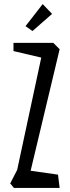

<svg xmlns="http://www.w3.org/2000/svg" viewBox="-20 -920 342 940"><path d="M189 -900 235 -852 139 -768 105 -792ZM272 0 264 -65 130 -84 272 -679 241 -710H46V-670L182 -638L64 -88L30 -22L48 0Z"/></svg>

Font: Bahiana
Style: Regular
Weight: 400
Designer: Pablo Cosgaya & Dani Raskovsky
Foundry: Pablo Cosgaya & Dani Raskovsky
Version: Version 1.005